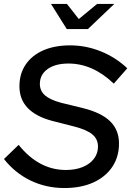

<svg xmlns="http://www.w3.org/2000/svg" viewBox="-26 -938 662 968"><path d="M298.7 10Q206.7 10 128.3 -27.7Q50 -65.3 -6 -136.3L68 -207.7Q117.7 -145.3 177.5 -113.2Q237.3 -81 306 -81Q354.3 -81 390.7 -95.8Q427 -110.7 447.5 -137.5Q468 -164.3 468 -199Q468 -236.7 439.8 -260.3Q411.7 -284 346.3 -300.7L234.3 -329.3Q153.3 -351.3 112.7 -394.7Q72 -438 72 -503Q72 -566.3 103.5 -612.7Q135 -659 192.3 -684.2Q249.7 -709.3 328 -709.3Q407.3 -709.3 482.5 -679Q557.7 -648.7 615.7 -593.7L547.7 -516.3Q442 -617.7 319 -617.7Q253 -617.7 214 -589.8Q175 -562 175 -515Q175 -479.7 200.8 -457.2Q226.7 -434.7 282.7 -419.7L391 -393.3Q485 -370 529.5 -326.3Q574 -282.7 574 -214.3Q574 -147 539.8 -96.3Q505.7 -45.7 444 -17.8Q382.3 10 298.7 10ZM310.7 -791.3 231 -918.3H311.3L371.3 -842L463.7 -918.3H550.3L417 -791.3Z"/></svg>

Font: Red Hat Display VF
Style: Italic
Weight: 300
Italic angle: -12°
Designer: Pentagram, MCKL
Foundry: Pentagram, MCKL
Version: Version 1.010